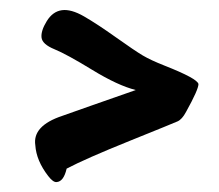

<svg xmlns="http://www.w3.org/2000/svg" viewBox="-20 -550 440 386"><path d="M253 -369Q217 -378 165.5 -409.5Q114 -441 89.5 -451Q65 -461 63.5 -474.5Q62 -488 74 -507.5Q86 -527 104.5 -529.5Q123 -532 149 -517Q175 -502 213 -475Q251 -448 267 -438.5Q283 -429 311 -418Q377 -392 379 -381Q379 -370 354 -325Q346 -310 337 -306Q328 -302 240 -266.5Q152 -231 114 -211Q108 -185 94 -184Q87 -183 77 -196Q53 -227 51 -258Q45 -297 105 -317Q108 -318 163 -337.5Q218 -357 253 -369Z"/></svg>

Font: Ma Shan Zheng
Style: Regular
Weight: 400
Designer: ZhongQi
Foundry: ZhongQi
Version: Version 2.001